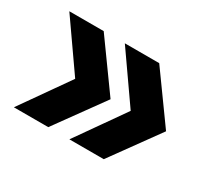

<svg xmlns="http://www.w3.org/2000/svg" viewBox="-87 -608 742 677"><g transform="rotate(30 284.0 -269.5)"><path d="M165 -74H25L162 -269L25 -465H165L306 -269ZM391 -74H251L388 -269L251 -465H391L532 -269Z"/></g></svg>

Font: Montserrat Z
Style: Bold
Weight: 700
Designer: Julieta Ulanovsky
Foundry: Julieta Ulanovsky
Version: Version 8.000